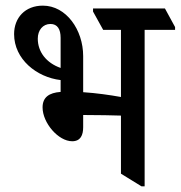

<svg xmlns="http://www.w3.org/2000/svg" viewBox="-20 -654 641 681"><path d="M236 -153C266 -153 275 -175 275 -203V-246C279 -246 283 -246 287 -246C332 -246 377 -245 409 -244V-38L482 7H493V-548H601V-558L565 -624H310V-613L346 -548H409V-310C370 -317 321 -324 275 -327V-455C275 -548 215 -634 132 -634C69 -634 30 -591 30 -533C30 -444 110 -380 195 -370V-328C154 -325 131 -309 131 -273C131 -218 187 -153 236 -153ZM114 -517C114 -547 132 -569 159 -569C184 -569 195 -550 195 -520V-413C144 -431 114 -470 114 -517Z"/></svg>

Font: Noto Serif Devanagari Condensed Medium
Style: Regular
Weight: 500
Width: 3
Designer: Universal Thirst, Indian Type Foundry and the Monotype Design Team
Foundry: Monotype Imaging Inc.
Version: Version 2.004